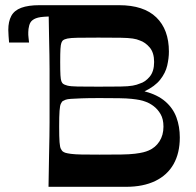

<svg xmlns="http://www.w3.org/2000/svg" viewBox="-20 -720 757 740"><path d="M167 0Q168 -72 169 -118Q170 -164 170.5 -194.5Q171 -225 171 -247.5Q171 -270 171 -293.5Q171 -317 171 -350Q171 -383 171 -406.5Q171 -430 171 -453Q171 -476 170.5 -506Q170 -536 169 -582Q168 -628 167 -700H439Q534 -700 582.5 -653Q631 -606 631 -521Q631 -496 624.5 -467.5Q618 -439 597.5 -413Q577 -387 537 -368Q587 -355 617 -329Q647 -303 660 -267.5Q673 -232 673 -190Q673 -130 649 -87.5Q625 -45 578.5 -22.5Q532 0 466 0ZM364 -124Q415 -124 447.5 -124.5Q480 -125 500 -127.5Q520 -130 532 -133Q544 -136 553 -140Q579 -151 594.5 -175Q610 -199 610 -232Q610 -261 599 -280Q588 -299 572 -311Q556 -323 541 -328Q531 -332 518.5 -334.5Q506 -337 487.5 -339Q469 -341 439 -341.5Q409 -342 364 -342Q320 -342 294 -341Q268 -340 253.5 -339Q239 -338 232.5 -335.5Q226 -333 221 -330Q218 -327 214.5 -320Q211 -313 209.5 -293Q208 -273 208 -232Q208 -191 209.5 -172Q211 -153 214.5 -146.5Q218 -140 221 -137Q226 -133 232.5 -131Q239 -129 253.5 -127Q268 -125 294 -124.5Q320 -124 364 -124ZM359 -386Q414 -386 444.5 -386.5Q475 -387 491.5 -390Q508 -393 519 -398Q540 -404 557 -424.5Q574 -445 574 -481Q574 -517 557 -537Q540 -557 519 -564Q508 -569 491.5 -571.5Q475 -574 444.5 -574.5Q414 -575 359 -575Q307 -575 279.5 -574.5Q252 -574 240 -571.5Q228 -569 222 -564Q219 -561 216.5 -554.5Q214 -548 213 -531.5Q212 -515 212 -481Q212 -447 213 -430Q214 -413 216.5 -407Q219 -401 222 -398Q228 -393 240 -390Q252 -387 279.5 -386.5Q307 -386 359 -386ZM209 -657Q157 -657 136.5 -654Q116 -651 105 -642Q96 -635 92.5 -621.5Q89 -608 89 -596Q89 -590 89 -585.5Q89 -581 90 -574.5Q91 -568 92 -556H15Q14 -569 13 -581.5Q12 -594 12 -605Q12 -637 23.5 -658.5Q35 -680 62 -690Q89 -700 132 -700Q160 -700 173.5 -700Q187 -700 198 -700Z"/></svg>

Font: Ojuju SemiBold
Style: Regular
Weight: 600
Designer: Chisaokwu Joboson, Mirko Velimirovic
Foundry: Udi Foundry
Version: Version 1.000